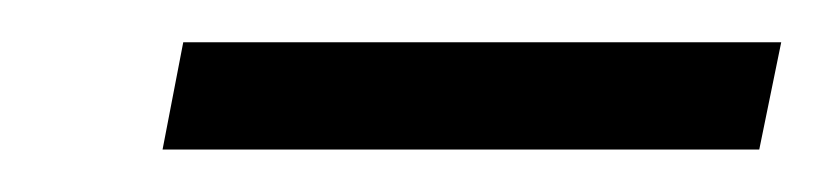

<svg xmlns="http://www.w3.org/2000/svg" viewBox="-20 -281 390 90"><path d="M56.2 -210.9 65.9 -261.2H346.2L335.9 -210.9Z"/></svg>

Font: CMU Bright
Style: Oblique
Weight: 500
Italic angle: -12°
Version: Version 0.7.0